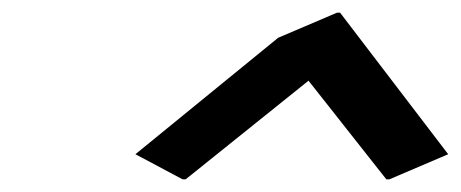

<svg xmlns="http://www.w3.org/2000/svg" viewBox="-20 -777 734 306"><path d="M517.1 -756.8H522L694.3 -531.2L600.6 -491.2H595.7L471.7 -648.4L275.9 -491.2H271L195.8 -531.2L423.3 -716.8Z"/></svg>

Font: Nova Script
Style: Regular
Weight: 400
Italic angle: -13°
Version: Version 2.001